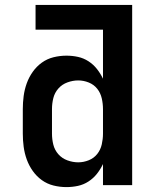

<svg xmlns="http://www.w3.org/2000/svg" viewBox="-20 -755 640 783"><path d="M251 8Q224 8 198 1.5Q172 -5 150.5 -20.5Q129 -36 113.5 -58Q98 -80 89 -105Q80 -130 76.5 -156.5Q73 -183 73 -210V-310Q73 -337 76.5 -363.5Q80 -390 89 -415Q98 -440 113.5 -462Q129 -484 150.5 -499.5Q172 -515 198 -521.5Q224 -528 251 -528Q275 -528 298 -523Q321 -518 341 -505Q361 -492 375.5 -473.5Q390 -455 400 -434V-634H125V-735H519V0H400V-86Q390 -65 375.5 -46.5Q361 -28 341 -15Q321 -2 298 3Q275 8 251 8ZM299 -93Q321 -93 342 -101.5Q363 -110 376.5 -127Q390 -144 395 -166Q400 -188 400 -210V-310Q400 -332 395 -354Q390 -376 376.5 -393Q363 -410 342 -418.5Q321 -427 299 -427Q277 -427 255 -419Q233 -411 218 -394Q203 -377 197.5 -355Q192 -333 192 -310V-210Q192 -187 197.5 -165Q203 -143 218 -126Q233 -109 255 -101Q277 -93 299 -93Z"/></svg>

Font: Zed Sans Extended
Style: Bold
Weight: 700
Width: 7
Designer: Belleve Invis
Foundry: Belleve Invis
Version: Version 1.0.0; ttfautohint (v1.8.4)